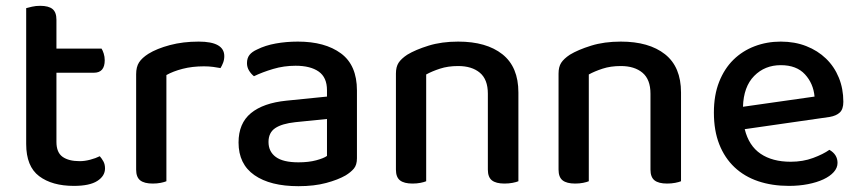

<svg xmlns="http://www.w3.org/2000/svg" viewBox="-20 -625 2957 660"><path d="M174 -137Q174 -101 195 -86Q216 -71 254 -71Q271 -71 290 -76Q309 -81 323 -88Q330 -80 335.5 -70Q341 -60 341 -46Q341 -20 314.5 -3Q288 14 234 14Q159 14 114.5 -19.5Q70 -53 70 -130V-597Q77 -599 90 -602Q103 -605 118 -605Q147 -605 160.5 -594Q174 -583 174 -557V-458H329Q333 -452 336.5 -441Q340 -430 340 -418Q340 -375 303 -375H174V-137Z M552 -2Q545 1 532.5 3.5Q520 6 505 6Q476 6 462 -5Q448 -16 448 -42V-370Q448 -395 458 -410.5Q468 -426 490 -440Q519 -458 564 -470Q609 -482 663 -482Q751 -482 751 -432Q751 -420 747 -409.5Q743 -399 738 -391Q728 -393 713 -395Q698 -397 681 -397Q641 -397 608 -388.5Q575 -380 552 -367Z M1006 -67Q1041 -67 1067 -74Q1093 -81 1104 -89V-216L995 -205Q949 -200 926 -184.5Q903 -169 903 -137Q903 -104 928 -85.5Q953 -67 1006 -67ZM1004 -482Q1097 -482 1152 -441.5Q1207 -401 1207 -314V-81Q1207 -58 1196.5 -45.5Q1186 -33 1168 -22Q1142 -7 1101 4Q1060 15 1006 15Q909 15 854.5 -23Q800 -61 800 -135Q800 -201 842.5 -236Q885 -271 965 -279L1104 -293V-315Q1104 -359 1075.5 -379Q1047 -399 996 -399Q956 -399 919 -388Q882 -377 853 -363Q843 -371 836 -382.5Q829 -394 829 -408Q829 -425 837.5 -436Q846 -447 864 -455Q892 -469 928 -475.5Q964 -482 1004 -482Z M1657 -303Q1657 -352 1629.5 -375Q1602 -398 1555 -398Q1520 -398 1492.5 -389Q1465 -380 1445 -369V-2Q1438 1 1425.5 3.5Q1413 6 1398 6Q1369 6 1355 -5Q1341 -16 1341 -42V-372Q1341 -395 1350 -409Q1359 -423 1380 -437Q1408 -454 1453 -468Q1498 -482 1555 -482Q1652 -482 1707 -438.5Q1762 -395 1762 -307V-2Q1755 1 1742 3.5Q1729 6 1714 6Q1685 6 1671 -5Q1657 -16 1657 -42V-303Z M2216 -303Q2216 -352 2188.5 -375Q2161 -398 2114 -398Q2079 -398 2051.5 -389Q2024 -380 2004 -369V-2Q1997 1 1984.5 3.5Q1972 6 1957 6Q1928 6 1914 -5Q1900 -16 1900 -42V-372Q1900 -395 1909 -409Q1918 -423 1939 -437Q1967 -454 2012 -468Q2057 -482 2114 -482Q2211 -482 2266 -438.5Q2321 -395 2321 -307V-2Q2314 1 2301 3.5Q2288 6 2273 6Q2244 6 2230 -5Q2216 -16 2216 -42V-303Z M2540 -181Q2554 -124 2594.5 -96.5Q2635 -69 2698 -69Q2740 -69 2775 -82Q2810 -95 2831 -110Q2859 -94 2859 -65Q2859 -48 2846 -33.5Q2833 -19 2810.5 -8.5Q2788 2 2757.5 8Q2727 14 2692 14Q2634 14 2586.5 -2Q2539 -18 2505 -50Q2471 -82 2452.5 -129Q2434 -176 2434 -238Q2434 -298 2452 -343.5Q2470 -389 2501 -419.5Q2532 -450 2574 -466Q2616 -482 2664 -482Q2712 -482 2751.5 -466.5Q2791 -451 2819.5 -423.5Q2848 -396 2863.5 -358Q2879 -320 2879 -275Q2879 -250 2867 -238.5Q2855 -227 2832 -223ZM2664 -401Q2609 -401 2572.5 -364Q2536 -327 2534 -258L2780 -293Q2776 -338 2747 -369.5Q2718 -401 2664 -401Z"/></svg>

Font: Baloo Thambi 2 Medium
Style: Regular
Weight: 500
Designer: Aadarsh Rajan and Ek Type
Foundry: Ek Type
Version: Version 1.640;hotconv 1.0.111;makeotfexe 2.5.65597; ttfautoh